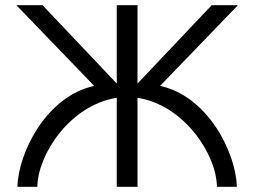

<svg xmlns="http://www.w3.org/2000/svg" viewBox="-20 -720 983 740"><path d="M430 0H510V-343C691 -315 815 -123 816 0H893C889 -133 781 -349 597 -389L897 -700H796L510 -398V-700H430V-398L144 -700H43L343 -389C159 -349 51 -133 47 0H124C125 -123 249 -315 430 -343Z"/></svg>

Font: Mint Spirit
Style: Regular
Weight: 400
Designer: HARENDAL Hirwen
Foundry: Arkandis Digital Foundry.
Version: Version 1.004;FFEdit